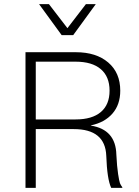

<svg xmlns="http://www.w3.org/2000/svg" viewBox="-20 -914 675 934"><path d="M446 -894 336 -743H280L170 -894H218L308 -777L398 -894ZM104 0V-660H349Q448 -660 506.5 -610Q565 -560 565 -473Q565 -405 527 -361.5Q489 -318 422 -304V-303Q543 -284 546 -162Q549 -103 554.5 -67.5Q560 -32 563.5 -23Q567 -14 575 -3V0H521Q501 -42 497 -156Q492 -286 339 -286H154V0ZM154 -333H348Q428 -333 470.5 -369Q513 -405 513 -473Q513 -541 470.5 -577.5Q428 -614 348 -614H154Z"/></svg>

Font: Elaine Sans Light
Style: Regular
Weight: 300
Designer: Wei Huang
Foundry: Wei Huang
Version: Version 2.001;December 24, 2019;FontCreator 12.0.0.2547 64-b